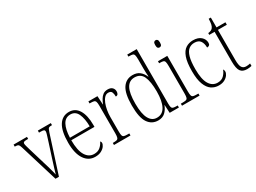

<svg xmlns="http://www.w3.org/2000/svg" viewBox="-44 -1393 2716 2036"><g transform="rotate(-30 1314.5 -375.0)"><path d="M68 -462Q61 -484 55 -494.5Q49 -505 37.5 -508Q26 -511 5 -511V-536H169V-511H153Q126 -511 116.5 -506Q107 -501 107 -488Q107 -477 114 -452.5Q121 -428 127 -407L186 -210Q195 -182 204.5 -149Q214 -116 222 -86Q230 -56 234 -37Q239 -57 252.5 -101Q266 -145 287 -211L338 -369Q353 -418 362 -445.5Q371 -473 371 -486Q371 -500 361 -505.5Q351 -511 322 -511H302V-536H461V-511H457Q438 -511 428 -508Q418 -505 412 -493.5Q406 -482 398 -457L251 0H209Z M693 10Q611 10 563.5 -61Q516 -132 516 -262Q516 -404 560 -473.5Q604 -543 685 -543Q761 -543 801.5 -477Q842 -411 842 -294V-270H558Q558 -144 595.5 -83Q633 -22 697 -22Q744 -22 773 -47.5Q802 -73 816 -105Q827 -99 827 -82Q827 -65 812 -43.5Q797 -22 767 -6Q737 10 693 10ZM801 -300Q800 -395 773 -453.5Q746 -512 685 -512Q623 -512 592.5 -455Q562 -398 559 -300Z M925 0V-25H931Q959 -25 973.5 -29Q988 -33 993.5 -49Q999 -65 999 -100V-438Q999 -472 993.5 -487.5Q988 -503 973 -507Q958 -511 927 -511H921V-536H1032L1038 -431H1040Q1050 -458 1065 -484Q1080 -510 1102.5 -527Q1125 -544 1160 -544Q1197 -544 1215.5 -525.5Q1234 -507 1234 -479Q1234 -460 1226 -447.5Q1218 -435 1199 -435Q1199 -469 1189.5 -490Q1180 -511 1148 -511Q1122 -511 1102 -490Q1082 -469 1068 -434Q1054 -399 1047 -357.5Q1040 -316 1040 -276V-99Q1040 -64 1045 -48.5Q1050 -33 1065 -29Q1080 -25 1108 -25H1127V0Z M1464 10Q1386 10 1342 -54.5Q1298 -119 1298 -267Q1298 -415 1342 -479.5Q1386 -544 1465 -544Q1517 -544 1550 -517.5Q1583 -491 1601 -447H1605Q1603 -471 1602 -497Q1601 -523 1601 -548V-656Q1601 -693 1596 -710Q1591 -727 1577 -731Q1563 -735 1536 -735H1526V-760H1642V-93Q1642 -62 1647 -47.5Q1652 -33 1666.5 -29Q1681 -25 1709 -25H1720V0H1607L1602 -98H1600Q1581 -49 1548.5 -19.5Q1516 10 1464 10ZM1467 -22Q1535 -22 1568.5 -85.5Q1602 -149 1602 -265Q1602 -386 1573 -449Q1544 -512 1470 -512Q1405 -512 1372.5 -453Q1340 -394 1340 -265Q1340 -140 1373.5 -80.5Q1407 -21 1467 -22Z M1862 -654Q1849 -654 1841 -663Q1833 -672 1833 -698Q1833 -723 1841 -732.5Q1849 -742 1862 -742Q1875 -742 1883 -732.5Q1891 -723 1891 -698Q1891 -672 1883 -663Q1875 -654 1862 -654ZM1758 0V-25H1777Q1806 -25 1821 -29Q1836 -33 1841 -49Q1846 -65 1846 -98V-435Q1846 -469 1841.5 -485.5Q1837 -502 1823.5 -506.5Q1810 -511 1783 -511H1773V-536H1887V-99Q1887 -65 1892 -49Q1897 -33 1912 -29Q1927 -25 1956 -25H1973V0Z M2206 10Q2156 10 2117 -16.5Q2078 -43 2055 -103Q2032 -163 2032 -263Q2032 -371 2054 -432Q2076 -493 2115 -518Q2154 -543 2204 -543Q2266 -543 2300.5 -512.5Q2335 -482 2335 -438Q2335 -418 2324.5 -409.5Q2314 -401 2297 -401Q2297 -452 2275.5 -482.5Q2254 -513 2203 -513Q2164 -513 2135 -490.5Q2106 -468 2090 -414Q2074 -360 2074 -264Q2074 -140 2110 -81Q2146 -22 2209 -22Q2258 -22 2286 -50.5Q2314 -79 2327 -114Q2337 -105 2337 -85Q2337 -66 2322 -44Q2307 -22 2278 -6Q2249 10 2206 10Z M2552 10Q2497 10 2473 -23Q2449 -56 2449 -142V-506H2384V-528Q2423 -531 2441 -553Q2453 -568 2458 -593Q2463 -618 2464 -657H2490V-536H2599V-506H2490V-139Q2490 -71 2506.5 -46Q2523 -21 2557 -21Q2571 -21 2582 -22.5Q2593 -24 2607 -27V3Q2594 6 2579.5 8Q2565 10 2552 10Z"/></g></svg>

Font: Noto Serif Myanmar Condensed ExtraLight
Style: Regular
Weight: 200
Width: 3
Designer: Ben Mitchell and the Monotype Design Team
Foundry: Monotype Imaging Inc.
Version: Version 2.106; ttfautohint (v1.8.4.7-5d5b)